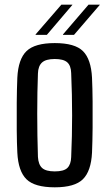

<svg xmlns="http://www.w3.org/2000/svg" viewBox="-20 -792 467 820"><path d="M214 8Q128 8 93 -26.5Q58 -61 54 -140Q52 -179 51.5 -236Q51 -293 51.5 -353Q52 -413 54 -460Q58 -540 93.5 -574Q129 -608 214 -608Q300 -608 334.5 -573.5Q369 -539 373 -460Q375 -416 375.5 -359.5Q376 -303 375.5 -245.5Q375 -188 373 -140Q369 -61 334 -26.5Q299 8 214 8ZM214 -60Q253 -60 268 -75Q283 -90 284 -121Q288 -211 288 -299Q288 -387 284 -480Q283 -512 267 -526Q251 -540 214 -540Q176 -540 159.5 -525Q143 -510 142 -478Q139 -400 139 -306.5Q139 -213 142 -122Q144 -89 160 -74.5Q176 -60 214 -60ZM296 -643H249V-645L358 -772H406V-771ZM132 -643V-645L242 -772H289V-771L180 -643Z"/></svg>

Font: Big Shoulders Text Medium
Style: Regular
Weight: 500
Designer: Patric King
Foundry: XO Type Co
Version: Version 1.000; ttfautohint (v1.8.2)